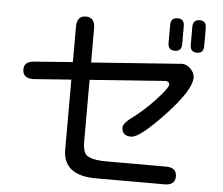

<svg xmlns="http://www.w3.org/2000/svg" viewBox="-56 -891 1112 959"><g transform="rotate(5 500.0 -411.0)"><path d="M293.9 -563.5V-740.2Q293.9 -795.9 338.9 -795.9Q384.8 -795.9 384.8 -740.2V-569.3L814.5 -600.6L835.9 -602.5Q862.3 -602.5 881.8 -582Q901.4 -561.5 901.4 -538.1Q901.4 -476.6 780.3 -347.2Q659.2 -217.8 616.2 -217.8Q569.3 -217.8 569.3 -259.8Q569.3 -279.3 603.5 -305.7Q668 -352.5 725.6 -414.6Q783.2 -476.6 783.2 -494.1Q783.2 -506.8 766.6 -509.8H762.7L384.8 -482.4V-170.9Q384.8 -124 402.3 -106.4Q428.7 -84 502.9 -84H802.7Q856.4 -84 856.4 -39.1Q856.4 4.9 802.7 4.9H468.8Q288.1 8.8 293.9 -134.8V-475.6L107.4 -461.9H101.6Q50.8 -461.9 50.8 -505.9Q50.8 -544.9 99.6 -548.8ZM873 -791Q873 -827.1 907.2 -827.1Q940.4 -827.1 940.4 -791V-700.2Q940.4 -664.1 907.2 -664.1Q873 -664.1 873 -700.2ZM761.7 -791Q761.7 -827.1 795.9 -827.1Q830.1 -827.1 830.1 -791V-700.2Q830.1 -664.1 795.9 -664.1Q761.7 -664.1 761.7 -700.2Z"/></g></svg>

Font: MotoyaLMaru
Style: W3 mono
Weight: 400
Version: Version 1.01